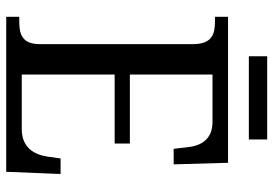

<svg xmlns="http://www.w3.org/2000/svg" viewBox="-151 -729 880 618"><g transform="rotate(90 289.0 -420.0)"><path d="M161 -781H429V-840H161ZM34 0H533L540 -175H490L484 -132C477 -88 454 -50 395 -50H220V-349H442V-398H220V-664H373C429 -664 450 -626 454 -582L459 -539H509L504 -714H34V-672H49C89 -672 122 -663 122 -601V-108C122 -51 90 -42 49 -42H34Z"/></g></svg>

Font: Noto Serif Armenian SemiCondensed
Style: Regular
Weight: 400
Width: 4
Designer: Monotype Design Team
Foundry: Monotype Imaging Inc.
Version: Version 2.008